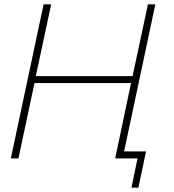

<svg xmlns="http://www.w3.org/2000/svg" viewBox="-20 -730 802 885"><path d="M696 -710 552 -32H653L618 135H586L614 0H511L584 -347H139L65 0H30L181 -710H216L145 -379H591L662 -710Z"/></svg>

Font: Raleway-v4020 ExtraLight
Style: Italic
Weight: 275
Italic angle: -12°
Designer: Matt McInerney, Pablo Impallari, Rodrigo Fuenzalida
Foundry: Matt McInerney, Pablo Impallari, Rodrigo Fuenzalida
Version: Version 4.020;PS 004.020;hotconv 1.0.88;makeotf.lib2.5.64775